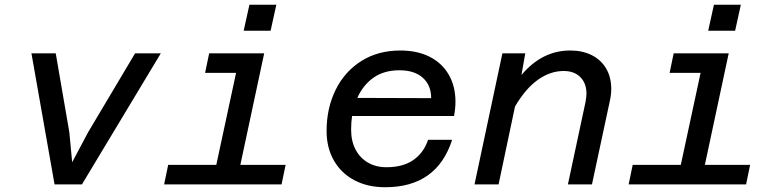

<svg xmlns="http://www.w3.org/2000/svg" viewBox="-20 -774 3290 806"><path d="M112 -550H214L271 -219L283 -93L350 -219L547 -550H655L324 0H209Z M686 -82H888L971 -468H841L858 -550H1089L989 -82H1179L1162 0H669ZM1027 -754H1140L1116 -645H1003Z M1351 -224Q1351 -320 1389 -397Q1427 -474 1497 -518Q1567 -562 1661 -562Q1731 -562 1783 -536Q1835 -510 1863.5 -461Q1892 -412 1892 -347Q1892 -319 1886 -287H1458Q1454 -262 1454 -229Q1454 -182 1472.5 -146.5Q1491 -111 1524.5 -91.5Q1558 -72 1602 -72Q1672 -72 1715.5 -102.5Q1759 -133 1777 -187H1878Q1814 12 1597 12Q1523 12 1467.5 -17.5Q1412 -47 1381.5 -100.5Q1351 -154 1351 -224ZM1790 -362Q1790 -416 1755 -447.5Q1720 -479 1657 -479Q1592 -479 1548 -448Q1504 -417 1480 -363Z M2442 -380Q2442 -424 2416.5 -450Q2391 -476 2346 -476Q2290 -476 2238 -439Q2186 -402 2142 -327L2073 0H1972L2089 -550H2185L2169 -459Q2255 -562 2374 -562Q2425 -562 2464 -542.5Q2503 -523 2524.5 -486.5Q2546 -450 2546 -401Q2546 -377 2540 -350L2465 0H2364L2438 -346Q2442 -370 2442 -380Z M2636 -82H2838L2921 -468H2791L2808 -550H3039L2939 -82H3129L3112 0H2619ZM2977 -754H3090L3066 -645H2953Z"/></svg>

Font: Azeret Mono
Style: Italic
Weight: 400
Italic angle: -12°
Designer: Martin Vácha
Foundry: Displaay
Version: Version 1.000; Glyphs 3.0.3, build 3074